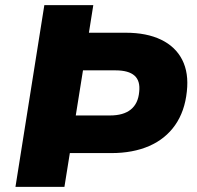

<svg xmlns="http://www.w3.org/2000/svg" viewBox="-20 -725 765 745"><path d="M40 0 152 -705H342L325 -598H468Q549 -598 605 -571Q661 -544 687 -493Q713 -442 705 -370Q697 -293 659.5 -239.5Q622 -186 559 -158.5Q496 -131 412 -131H251L230 0ZM274 -277H407Q459 -277 487.5 -300Q516 -323 520 -368Q525 -411 502 -431.5Q479 -452 428 -452H302Z"/></svg>

Font: Nunito Sans 8pt Black
Style: Italic
Weight: 900
Italic angle: -9°
Version: Version 3.101;gftools[0.9.27]